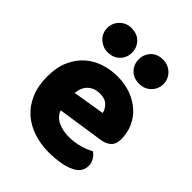

<svg xmlns="http://www.w3.org/2000/svg" viewBox="-209 -838 968 968"><g transform="rotate(45 275.0 -353.5)"><path d="M309 16Q250 16 199.5 -0.5Q149 -17 111.5 -50Q74 -83 52.5 -133Q31 -183 31 -250Q31 -316 52.5 -363.5Q74 -411 109 -441.5Q144 -472 189 -486.5Q234 -501 281 -501Q334 -501 377.5 -485Q421 -469 452.5 -441Q484 -413 501.5 -374Q519 -335 519 -289Q519 -255 500 -237Q481 -219 447 -214L200 -177Q211 -144 245 -127.5Q279 -111 323 -111Q364 -111 400.5 -121.5Q437 -132 460 -146Q476 -136 487 -118Q498 -100 498 -80Q498 -35 456 -13Q424 4 384 10Q344 16 309 16ZM281 -377Q257 -377 239.5 -369Q222 -361 211 -348.5Q200 -336 194.5 -320.5Q189 -305 188 -289L359 -317Q356 -337 337 -357Q318 -377 281 -377ZM72 -637Q72 -672 97 -697.5Q122 -723 159 -723Q201 -723 225 -697.5Q249 -672 249 -637Q249 -602 225 -576.5Q201 -551 159 -551Q141 -551 125 -558Q109 -565 97 -576.5Q85 -588 78.5 -603.5Q72 -619 72 -637ZM296 -637Q296 -672 319.5 -697.5Q343 -723 385 -723Q404 -723 420 -716Q436 -709 448 -697Q460 -685 466.5 -669.5Q473 -654 473 -637Q473 -602 448 -576.5Q423 -551 385 -551Q343 -551 319.5 -576.5Q296 -602 296 -637Z"/></g></svg>

Font: Baloo Chettan
Style: Regular
Weight: 400
Designer: Maithili Shingre and Ek Type
Foundry: Ek Type
Version: Version 1.443;PS 1.000;hotconv 16.6.51;makeotf.lib2.5.65220;